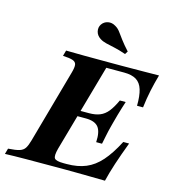

<svg xmlns="http://www.w3.org/2000/svg" viewBox="-137 -855 859 948"><g transform="rotate(15 292.5 -380.5)"><path d="M-25 0 -16.9 -29Q22.6 -31.5 41.1 -37.5Q59.7 -43.5 68.5 -57.7Q77.4 -71.8 84.7 -98.4L189.5 -472.6Q197.6 -500.8 195.6 -514.9Q193.5 -529 177.4 -534.7Q161.3 -540.3 126.6 -541.9L134.7 -571Q170.2 -570.2 226.6 -569.8Q283.1 -569.4 359.7 -569.4Q390.3 -569.4 418.5 -569.4Q446.8 -569.4 476.2 -569.8Q505.6 -570.2 538.3 -570.2Q571 -570.2 609.7 -571Q597.6 -529 588.7 -487.1Q579.8 -445.2 574.2 -398.4H543.5Q544.4 -449.2 534.7 -480.6Q525 -512.1 502 -526.2Q479 -540.3 439.5 -540.3H348.4L221.8 -92.7Q211.3 -53.2 219.8 -41.9Q228.2 -30.6 266.9 -30.6H282.3Q338.7 -30.6 380.2 -48Q421.8 -65.3 456 -104Q490.3 -142.7 524.2 -208.1H554Q529 -141.9 512.9 -92.7Q496.8 -43.5 486.3 0Q439.5 -0.8 404.4 -1.2Q369.4 -1.6 340.3 -2Q311.3 -2.4 284.7 -2.4Q258.1 -2.4 230.6 -2.4Q145.2 -2.4 81 -2Q16.9 -1.6 -25 0ZM246 -272.6 254 -301.6H414.5L406.5 -272.6ZM395.2 -172.6Q398.4 -226.6 379.8 -249.6Q361.3 -272.6 315.3 -272.6L324.2 -301.6Q356.5 -301.6 379.4 -310.9Q402.4 -320.2 420.2 -342.3Q437.9 -364.5 454.8 -401.6H484.7Q479.8 -386.3 474.2 -368.5Q468.5 -350.8 462.9 -330.6Q457.3 -310.5 450.8 -286.3Q447.6 -274.2 444.8 -263.3Q441.9 -252.4 439.1 -240.3Q436.3 -228.2 433.1 -212.1Q429.8 -196 425 -172.6ZM420.2 -629.8Q384.7 -641.9 359.7 -647.2Q334.7 -652.4 316.5 -656.9Q298.4 -661.3 284.7 -670.2Q265.3 -683.1 260.9 -702.8Q256.5 -722.6 266.9 -738.7Q278.2 -755.6 298.4 -759.7Q318.5 -763.7 337.9 -751.6Q352.4 -743.5 363.3 -728.6Q374.2 -713.7 389.5 -693.1Q404.8 -672.6 429.8 -645.2Z"/></g></svg>

Font: Playfair 5pt SemiExpanded Light ExtraBold
Style: Italic
Weight: 800
Italic angle: -15.6°
Version: Version 2.001;gftools[0.9.30]